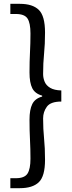

<svg xmlns="http://www.w3.org/2000/svg" viewBox="-20 -812 378 1002"><path d="M34 170V118H63Q108 118 123.5 94Q139 70 139 16Q139 -35 136.5 -82.5Q134 -130 134 -187Q134 -240 148.5 -269Q163 -298 200 -308V-313Q163 -323 148.5 -351.5Q134 -380 134 -434Q134 -492 136.5 -539Q139 -586 139 -637Q139 -692 123.5 -715.5Q108 -739 63 -739H34V-792H84Q150 -792 182.5 -760.5Q215 -729 215 -642Q215 -581 210 -532Q205 -483 205 -426Q205 -405 213 -385.5Q221 -366 242 -353.5Q263 -341 300 -340V-282Q244 -282 224.5 -255Q205 -228 205 -194Q205 -138 210 -89Q215 -40 215 22Q215 108 182.5 139Q150 170 84 170Z"/></svg>

Font: Chocolate Classical Sans
Style: Regular
Weight: 400
Designer: 田海東、宇文滿月
Foundry: Moonlit Owen
Version: Version 1.001